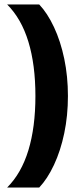

<svg xmlns="http://www.w3.org/2000/svg" viewBox="-20 -708 357 862"><path d="M12 -688H156Q193 -649 222.5 -586Q252 -523 268.5 -444Q285 -365 285 -277Q285 -189 268.5 -110Q252 -31 222.5 32Q193 95 156 134H12Q76 70 107.5 -33.5Q139 -137 139 -277Q139 -417 107.5 -520.5Q76 -624 12 -688Z"/></svg>

Font: Overused Grotesk
Style: Bold
Weight: 700
Version: Version 0.003